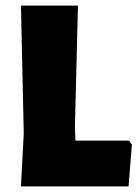

<svg xmlns="http://www.w3.org/2000/svg" viewBox="-20 -667 492 687"><path d="M441 -164 452 -150 440 0H55L65 -190L55 -647H259L248 -210L250 -164Z"/></svg>

Font: Alegreya Sans Black
Style: Regular
Weight: 900
Designer: Juan Pablo del Peral
Foundry: Huerta Tipografica
Version: Version 2.007